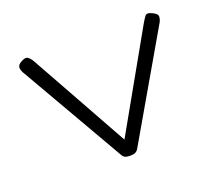

<svg xmlns="http://www.w3.org/2000/svg" viewBox="-89 -593 823 727"><g transform="rotate(-20 322.5 -230.0)"><path d="M322 11Q309 11 301.5 7.5Q294 4 289 -6L47 -426Q40 -440 42 -449.5Q44 -459 60 -467Q76 -476 85 -469.5Q94 -463 102 -449L322 -54L541 -442Q549 -456 557 -467Q565 -478 586 -467Q606 -458 605 -445.5Q604 -433 597 -422L356 -6Q351 3 343.5 7Q336 11 322 11Z"/></g></svg>

Font: Fredoka SemiExpanded Light
Style: Regular
Weight: 300
Width: 6
Designer: Ben Nathan
Foundry: Milena B. Brandão, Ben Nathan
Version: Version 2.001